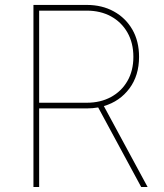

<svg xmlns="http://www.w3.org/2000/svg" viewBox="-20 -747 655 767"><path d="M113.6 0V-727.3H326.7Q387.8 -727.3 434.8 -701.3Q481.9 -675.4 508.7 -628.9Q535.5 -582.4 535.5 -519.9Q535.5 -445.3 497 -393.6Q458.5 -342 394.9 -323.2L569.6 0H544L372.2 -317.8Q350.1 -313.9 326.7 -313.9H136.4V0ZM136.4 -336.6H326.7Q381.4 -336.6 423.3 -359.4Q465.2 -382.1 489 -423.3Q512.8 -464.5 512.8 -519.9Q512.8 -575.6 489 -617.2Q465.2 -658.7 423.3 -681.6Q381.4 -704.5 326.7 -704.5H136.4Z"/></svg>

Font: Inter Thin BETA
Style: Regular
Weight: 100
Designer: Rasmus Andersson
Foundry: rsms
Version: Version 3.011;git-f93a4a705